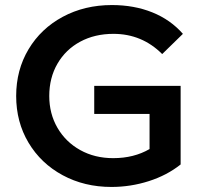

<svg xmlns="http://www.w3.org/2000/svg" viewBox="-20 -730 812 760"><path d="M353 -390H695V-79Q641 -36 569 -13Q497 10 421 10Q314 10 228 -36.5Q142 -83 93 -165Q44 -247 44 -350Q44 -453 93 -535Q142 -617 228.5 -663.5Q315 -710 423 -710Q511 -710 583 -681Q655 -652 704 -596L622 -516Q542 -596 429 -596Q355 -596 297.5 -565Q240 -534 207.5 -478Q175 -422 175 -350Q175 -280 207.5 -224Q240 -168 297.5 -136Q355 -104 428 -104Q510 -104 572 -140V-279H353Z"/></svg>

Font: APTA Sans SemiBold
Style: Bold
Weight: 600
Version: Version 7.200